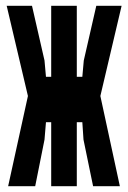

<svg xmlns="http://www.w3.org/2000/svg" viewBox="-20 -640 440 660"><path d="M244 0V-220H263L267 -160L300 0H392L325 -310L398 -620H311L268 -432L263 -376H244V-620H156V-376H138L133 -432L90 -620H3L76 -310L8 0H101L133 -160L138 -220H156V0Z"/></svg>

Font: Yard Headline
Style: Regular
Weight: 400
Monospace: yes
Designer: Roman Shamin
Foundry: Evil Martians
Version: Version 1.000